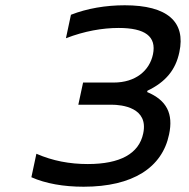

<svg xmlns="http://www.w3.org/2000/svg" viewBox="-20 -699 715 728"><path d="M402 -302C443 -302 544 -291 523 -193C507 -116 435 -77 313 -77C244 -77 180 -89 118 -116L99 -27C153 -3 221 9 297 9C484 9 595 -64 621 -189C638 -268 612 -319 538 -350L539 -355C608 -388 646 -434 660 -501C685 -616 615 -679 453 -679C381 -679 310 -667 249 -643L230 -554C300 -581 368 -593 430 -593C530 -593 574 -561 560 -493C547 -431 494 -386 411 -386H295L277 -302Z"/></svg>

Font: LT Wave Text Italic
Style: Regular
Weight: 400
Designer: Daniel Lyons
Version: Version 2.5 (Glyphs App)